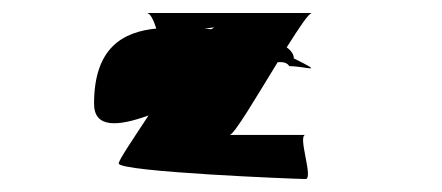

<svg xmlns="http://www.w3.org/2000/svg" viewBox="-20 -602 682 296"><path d="M125 -442C125 -404 162 -407 209 -424C184 -386 163 -355 163 -350C163 -337 438 -326 451 -326C464 -326 438 -394 451 -394H334C341 -394 376 -454 408 -506C417 -507 423 -505 426 -500C452 -500 483 -487 433 -512C433 -518 429 -524 422 -529C441 -559 456 -582 461 -582H206C212 -582 217 -570 221 -558C170 -553 125 -529 125 -442ZM295 -558C302 -559 307 -559 310 -560C309 -559 308 -558 306 -557C302 -557 299 -558 295 -558Z"/></svg>

Font: Ampere
Style: Regular
Weight: 400
Version: Version 1